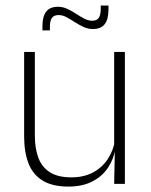

<svg xmlns="http://www.w3.org/2000/svg" viewBox="-20 -678 556 708"><path d="M108.5 -486.5V-178.5Q108.5 -130.5 121.5 -96Q134.5 -61.5 164 -42.8Q193.5 -24 243 -24Q289 -24 322.8 -42Q356.5 -60 377.2 -91.2Q398 -122.5 404.5 -162.5L415.5 -130.5H405.5Q400 -93 379 -60.8Q358 -28.5 321.2 -9.2Q284.5 10 232 10Q173 10 137 -12.2Q101 -34.5 85 -75.8Q69 -117 69 -175V-486.5ZM440.5 -486.5V0H401L403.5 -123.5L401 -125.5V-486.5ZM322.5 -571Q304 -571 287.5 -578.8Q271 -586.5 255.2 -596.8Q239.5 -607 225 -614.8Q210.5 -622.5 196 -622.5Q179 -622.5 171.5 -612Q164 -601.5 164 -578.5V-566H136.5V-581.5Q136.5 -616.5 150 -634.8Q163.5 -653 194 -653Q212 -653 228.5 -645.2Q245 -637.5 260.5 -627.2Q276 -617 291 -609.2Q306 -601.5 320 -601.5Q337 -601.5 344.2 -612.2Q351.5 -623 351.5 -646V-657.5H380V-642.5Q380 -607 366.2 -589Q352.5 -571 322.5 -571Z"/></svg>

Font: Anek Latin ExtraLight
Style: Regular
Weight: 250
Designer: Yesha Goshar
Foundry: Ek Type
Version: Version 1.003